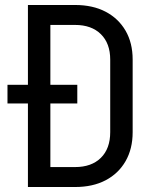

<svg xmlns="http://www.w3.org/2000/svg" viewBox="-20 -750 640 770"><path d="M10 -335V-410H290V-335ZM92 0V-730H281Q352 -730 403.5 -703Q455 -676 483.5 -627Q512 -578 512 -511V-220Q512 -153 483.5 -103.5Q455 -54 403.5 -27Q352 0 281 0ZM182 -80H281Q347 -80 384.5 -117Q422 -154 422 -220V-511Q422 -576 384.5 -613Q347 -650 281 -650H182Z"/></svg>

Font: JetBrains Mono
Style: Regular
Weight: 400
Monospace: yes
Designer: Philipp Nurullin, Konstantin Bulenkov
Foundry: JetBrains
Version: Version 2.305